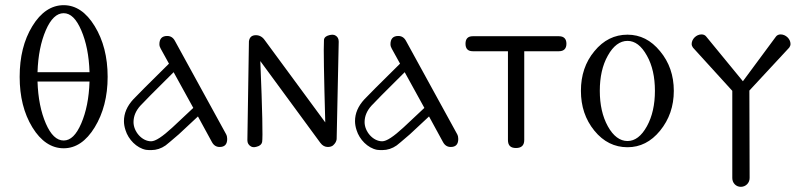

<svg xmlns="http://www.w3.org/2000/svg" viewBox="-20 -567 3103 742"><path d="M396 -270C396 -347 379 -412 346 -466C313 -520 273 -547 226 -547C179 -547 138 -520 105 -466C72 -412 56 -347 56 -270C56 -194 72 -129 105 -75C138 -21 179 6 226 6C273 6 313 -21 346 -75C379 -129 396 -194 396 -270ZM125 -288C127 -352 138 -406 157 -450C176 -494 199 -516 226 -516C253 -516 275 -494 294 -450C313 -406 324 -352 326 -288ZM326 -252C324 -188 313 -134 294 -90C275 -46 253 -24 226 -24C199 -24 176 -46 157 -90C138 -134 127 -188 125 -252Z M656 -409C649 -422 639 -428 626 -428C606 -428 596 -417 596 -396C596 -390 598 -384 601 -379L633 -321C552 -241 506 -195 495 -183C471 -157 459 -129 459 -99C459 -88 461 -76 465 -64C476 -28 508 5 544 12C551 13 558 13 565 13C584 13 603 7 620 -5C624 -8 641 -22 671 -48L745 -117L799 -18C806 -5 816 1 829 1C848 1 858 -9 858 -30C858 -36 857 -42 854 -48ZM647 -75C608 -39 581 -21 564 -21C528 -21 496 -59 496 -95C496 -118 505 -139 522 -158C532 -169 575 -213 651 -288L727 -150Z M1289 -406C1289 -417 1285 -425 1276 -430C1271 -433 1263 -434 1252 -431C1240 -428 1233 -422 1232 -413C1230 -380 1232 -274 1237 -94L1003 -412C994 -425 982 -431 969 -431C953 -431 944 -423 942 -407L936 -25C936 -14 941 -6 950 -1C955 2 962 3 972 0C984 -3 991 -9 993 -18C996 -35 994 -139 986 -331L1218 -15C1226 -4 1236 1 1247 1C1255 1 1262 -1 1267 -5C1276 -13 1280 -21 1281 -29L1289 -406Z M1549 -409C1542 -422 1532 -428 1519 -428C1499 -428 1489 -417 1489 -396C1489 -390 1491 -384 1494 -379L1526 -321C1445 -241 1399 -195 1388 -183C1364 -157 1352 -129 1352 -99C1352 -88 1354 -76 1358 -64C1369 -28 1401 5 1437 12C1444 13 1451 13 1458 13C1477 13 1496 7 1513 -5C1517 -8 1534 -22 1564 -48L1638 -117L1692 -18C1699 -5 1709 1 1722 1C1741 1 1751 -9 1751 -30C1751 -36 1750 -42 1747 -48ZM1540 -75C1501 -39 1474 -21 1457 -21C1421 -21 1389 -59 1389 -95C1389 -118 1398 -139 1415 -158C1425 -169 1468 -213 1544 -288L1620 -150Z M2169 -398C2169 -417 2159 -427 2140 -427H1807C1788 -427 1779 -417 1779 -398C1779 -379 1788 -369 1807 -369H1943V-26C1943 -5 1953 5 1974 5C1995 5 2006 -5 2006 -26V-369H2140C2159 -369 2169 -379 2169 -398Z M2584 -216C2584 -276 2566 -327 2531 -369C2496 -412 2454 -433 2405 -433C2355 -433 2312 -412 2277 -369C2242 -327 2225 -276 2225 -216C2225 -156 2242 -105 2277 -62C2312 -19 2355 2 2405 2C2454 2 2496 -19 2531 -62C2566 -105 2584 -156 2584 -216ZM2511 -216C2511 -163 2501 -117 2480 -79C2459 -41 2434 -22 2405 -22C2376 -22 2350 -41 2329 -79C2308 -117 2298 -163 2298 -216C2298 -269 2308 -315 2329 -352C2350 -390 2376 -409 2405 -409C2434 -409 2459 -390 2480 -352C2501 -315 2511 -269 2511 -216Z M3030 -383C3033 -387 3035 -392 3035 -397C3035 -417 3016 -434 2997 -434C2989 -434 2983 -431 2979 -426L2851 -253L2709 -426C2705 -431 2699 -434 2691 -434C2671 -434 2653 -416 2653 -397C2653 -392 2655 -387 2658 -383L2810 -216V121C2810 140 2824 155 2843 155C2862 155 2877 140 2877 121L2876 -217L3030 -383Z"/></svg>

Font: GFS Decker
Style: Normal
Weight: 400
Foundry: George D. Matthiopoulos
Version: Version 1.000